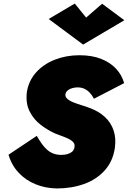

<svg xmlns="http://www.w3.org/2000/svg" viewBox="-20 -1031 720 1081"><path d="M187 -266 28 -160Q45 -101 85 -58.5Q125 -16 180.5 6.5Q236 29 300 30Q383 30 453 5Q523 -20 569.5 -71.5Q616 -123 627 -200Q634 -254 619.5 -297Q605 -340 571 -372Q537 -404 485 -423Q465 -431 440 -438.5Q415 -446 392.5 -455Q370 -464 357.5 -476Q345 -488 349 -503Q352 -515 362.5 -523Q373 -531 387.5 -535Q402 -539 417 -539Q438 -539 454.5 -531.5Q471 -524 484.5 -510Q498 -496 509 -475L679 -563Q666 -609 633.5 -644Q601 -679 549.5 -699.5Q498 -720 427 -720Q353 -720 289 -695Q225 -670 183 -623Q141 -576 131 -511Q124 -449 147 -403.5Q170 -358 209.5 -328Q249 -298 289 -280Q317 -269 344 -259Q371 -249 387.5 -235.5Q404 -222 399 -200Q396 -185 385 -176Q374 -167 358.5 -163Q343 -159 325 -159Q300 -159 280.5 -166.5Q261 -174 245 -188Q229 -202 215 -222Q201 -242 187 -266ZM465 -932 401 -1011 254 -924 448 -780 680 -917 555 -1010Z"/></svg>

Font: Jost Black
Style: Italic
Weight: 900
Italic angle: -5°
Version: Version 3.710